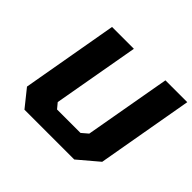

<svg xmlns="http://www.w3.org/2000/svg" viewBox="-165 -956 1175 1175"><g transform="rotate(45 422.0 -368.5)"><path d="M172 0 83 -111 193 -737H382L283 -177L312 -142H515L556 -177L655 -737H844L734 -111L603 0Z"/></g></svg>

Font: Tomorrow
Style: Bold Italic
Weight: 700
Italic angle: -10°
Designer: Tony de Marco, Monica Rizzolli
Foundry: Just in Type
Version: Version 2.002